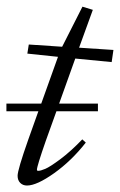

<svg xmlns="http://www.w3.org/2000/svg" viewBox="-25 -556 367 587"><path d="M57.6 11.2Q44.9 11.2 36.9 3.2Q28.8 -4.9 28.8 -18.6Q28.8 -36.6 61.5 -129.4L92.3 -215.8H-5.4V-239.3H101.1L152.3 -382.3L58.6 -392.1L63 -419.9L165 -413.1L227.1 -535.6L258.8 -525.9L216.8 -410.2L321.8 -403.3L316.4 -366.2L205.1 -377L155.8 -239.3H274.4V-215.8H147.5L115.2 -126Q87.9 -47.9 87.9 -37.1Q87.9 -33.7 91.8 -33.7Q99.1 -33.7 113.5 -39.8Q127.9 -45.9 159.4 -69.3Q190.9 -92.8 226.6 -129.9L237.3 -120.1Q193.8 -64.5 140.6 -26.6Q87.4 11.2 57.6 11.2Z"/></svg>

Font: Elstob Light
Style: Italic
Weight: 300
Italic angle: -20°
Designer: Peter S. Baker
Version: Version 1.015